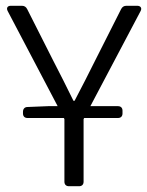

<svg xmlns="http://www.w3.org/2000/svg" viewBox="-20 -645 509 665"><path d="M455.1 -625H418C409.2 -625 403.3 -621.1 399.4 -613.3L309.6 -435.5C287.1 -390.6 263.7 -343.8 238.3 -295.9H234.4C210.9 -343.8 187.5 -390.6 164.1 -435.5L74.2 -613.3C70.3 -621.1 64.5 -625 55.7 -625H17.6C5.9 -625 1 -617.2 6.8 -606.4L179.7 -277.3H146.5L75.2 -274.4C65.4 -274.4 59.6 -267.6 59.6 -257.8V-252C59.6 -242.2 65.4 -236.3 75.2 -236.3H201.2L203.1 -232.4V-15.6C203.1 -5.9 209 0 218.8 0H253.9C263.7 0 269.5 -5.9 269.5 -15.6V-232.4L271.5 -236.3H388.7C398.4 -236.3 404.3 -242.2 404.3 -252V-261.7C404.3 -271.5 398.4 -277.3 388.7 -277.3H293L466.8 -606.4C472.7 -617.2 466.8 -625 455.1 -625Z"/></svg>

Font: Ed Sans Neue Light
Style: Regular
Weight: 300
Designer: Stephen Hutchings
Version: Version 1.004;PS 001.004;hotconv 1.0.88;makeotf.lib2.5.64775